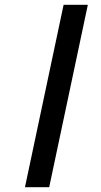

<svg xmlns="http://www.w3.org/2000/svg" viewBox="-20 -780 422 800"><path d="M84 0 245 -760H346L185 0Z"/></svg>

Font: Noto Serif ExtraBold
Style: Italic
Weight: 800
Italic angle: -12°
Designer: Monotype Design Team
Foundry: Monotype Imaging Inc.
Version: Version 2.013